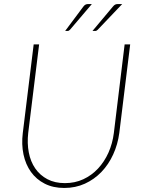

<svg xmlns="http://www.w3.org/2000/svg" viewBox="-20 -923 712 952"><path d="M302 -15Q351.5 -15 393 -34.2Q434.5 -53.5 466 -87.2Q497.5 -121 517.8 -166.2Q538 -211.5 544.5 -263.5L598 -703H625.5L571.5 -263.5Q564 -207 541.2 -157.2Q518.5 -107.5 483 -70.5Q447.5 -33.5 400.8 -12.2Q354 9 298.5 9Q243.5 9 201.8 -12.2Q160 -33.5 133.5 -70.5Q107 -107.5 96.5 -157.2Q86 -207 93 -263.5L147 -703H174L120 -264.5Q114 -212.5 122.8 -167Q131.5 -121.5 154.8 -87.8Q178 -54 215 -34.5Q252 -15 302 -15ZM435.5 -903 327 -775.5Q321.5 -769.5 315 -769.5H303L393 -890Q398 -897 403.8 -900Q409.5 -903 418 -903ZM586 -903 464.5 -775.5Q461 -772.5 458.5 -771Q456 -769.5 452 -769.5H438.5L539.5 -890Q545.5 -897.5 551 -900.2Q556.5 -903 565.5 -903Z"/></svg>

Font: Lato ExtraLight
Style: Italic
Weight: 275
Italic angle: -7°
Designer: Lukasz Dziedzic with Adam Twardoch and Botio Nikoltchev
Foundry: tyPoland Lukasz Dziedzic
Version: Version 2.015; 2015-08-06; http://www.latofonts.com/